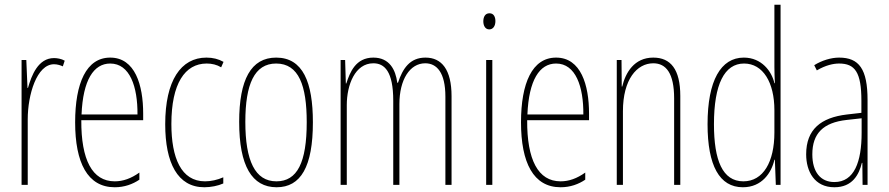

<svg xmlns="http://www.w3.org/2000/svg" viewBox="-20 -780 3749 810"><path d="M208 -535C141 -535 113 -462 98 -409H96L91 -527H71V0H97V-277C97 -380 135 -509 208 -509C222 -509 237 -504 245 -500L253 -524C239 -532 221 -535 208 -535Z M445 -537C344 -537 297 -429 297 -264C297 -94 349 10 464 10C505 10 540 -3 568 -22V-52C533 -27 499 -15 464 -15C369 -15 322 -106 323 -273H584V-301C584 -421 550 -537 445 -537ZM445 -512C528 -512 561 -414 560 -297H324C330 -442 375 -512 445 -512Z M842 10C869 10 900 4 922 -6V-32C897 -21 870 -15 845 -15C744 -15 703 -114 703 -257C703 -427 760 -512 852 -512C874 -512 895 -507 913 -496L923 -519C902 -531 878 -537 851 -537C743 -537 677 -440 677 -256C677 -93 729 10 842 10Z M1300 -264C1300 -433 1258 -537 1145 -537C1039 -537 989 -444 989 -266C989 -80 1043 10 1147 10C1249 10 1300 -77 1300 -264ZM1015 -266C1015 -424 1053 -512 1145 -512C1241 -512 1274 -418 1274 -265C1274 -94 1234 -15 1146 -15C1056 -15 1015 -102 1015 -266Z M1775 -537C1709 -537 1679 -491 1659 -431H1656C1649 -486 1623 -537 1555 -537C1480 -537 1456 -474 1441 -428H1439L1436 -527H1417V0H1443V-337C1443 -422 1478 -513 1555 -513C1602 -513 1639 -479 1639 -355V0H1665V-341C1665 -444 1709 -513 1774 -513C1822 -513 1859 -475 1859 -372V0H1885V-374C1885 -487 1843 -537 1775 -537Z M2045 -724C2025 -724 2019 -706 2019 -690C2019 -672 2027 -656 2044 -656C2060 -656 2070 -670 2070 -691C2070 -707 2064 -724 2045 -724ZM2057 -527H2031V0H2057Z M2326 -537C2225 -537 2178 -429 2178 -264C2178 -94 2230 10 2345 10C2386 10 2421 -3 2449 -22V-52C2414 -27 2380 -15 2345 -15C2250 -15 2203 -106 2204 -273H2465V-301C2465 -421 2431 -537 2326 -537ZM2326 -512C2409 -512 2442 -414 2441 -297H2205C2211 -442 2256 -512 2326 -512Z M2736 -537C2656 -537 2619 -474 2605 -415H2603L2602 -527H2582V0H2608V-311C2608 -445 2667 -513 2736 -513C2790 -513 2824 -471 2824 -365V0H2850V-375C2850 -488 2809 -537 2736 -537Z M3114 10C3195 10 3235 -52 3247 -106H3249L3253 0H3273V-760H3247V-497C3247 -475 3248 -454 3249 -429H3247C3236 -479 3193 -537 3118 -537C3021 -537 2965 -440 2965 -256C2965 -82 3015 10 3114 10ZM3116 -15C3028 -15 2992 -104 2992 -256C2992 -424 3036 -512 3119 -512C3199 -512 3247 -432 3247 -315V-221C3247 -97 3200 -15 3116 -15Z M3520 -537C3486 -537 3447 -525 3415 -505L3426 -483C3463 -505 3496 -512 3520 -512C3587 -512 3614 -475 3614 -355V-304L3553 -297C3443 -284 3381 -234 3381 -129C3381 -57 3416 10 3500 10C3576 10 3604 -43 3616 -93H3618L3619 0H3640V-358C3640 -489 3604 -537 3520 -537ZM3552 -274 3615 -281V-220C3615 -97 3584 -12 3500 -12C3442 -12 3407 -54 3407 -129C3407 -217 3453 -263 3552 -274Z"/></svg>

Font: Noto Sans Arabic UI XCn Th
Style: Regular
Weight: 100
Width: 2
Designer: Monotype Design Team, Nadine Chahine and Nizar Qandah
Foundry: Monotype Imaging Inc.
Version: Version 2.010